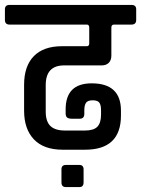

<svg xmlns="http://www.w3.org/2000/svg" viewBox="-44 -643 574 781"><path d="M302 -34H211Q134 -34 94 -76Q54 -118 54 -193V-298Q54 -374 93.5 -414.5Q133 -455 208 -455H309Q319 -455 319 -467V-531Q319 -543 309 -543H-5Q-24 -543 -24 -562V-605Q-24 -623 -5 -623H491Q510 -623 510 -605V-562Q510 -543 491 -543H420Q409 -543 409 -531V-417Q409 -398 398.5 -387.5Q388 -377 370 -377H217Q142 -377 142 -297V-189Q142 -149 161 -130.5Q180 -112 221 -112H301Q337 -112 352 -127.5Q367 -143 367 -177V-195Q367 -216 360 -225.5Q353 -235 333 -235Q313 -235 306 -225Q299 -215 299 -195V-180Q299 -160 280 -160H250Q235 -160 229 -165Q223 -170 223 -182V-198Q223 -304 329 -304Q448 -304 448 -193V-173Q448 -34 302 -34ZM296 46V99Q296 118 279 118H224Q206 118 206 99V46Q206 28 224 28H279Q296 28 296 46Z"/></svg>

Font: Rajdhani Semibold
Style: Regular
Weight: 600
Designer: Satya Rajpurohit, Jyotish Sonowal
Foundry: Indian Type Foundry
Version: Version 1.200;PS 1.0;hotconv 1.0.78;makeotf.lib2.5.61930; tt